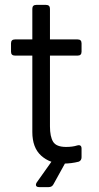

<svg xmlns="http://www.w3.org/2000/svg" viewBox="-20 -660 403 784"><path d="M237 8Q184 8 148 -24.5Q112 -57 112 -121V-433H41Q25 -433 25 -449V-483Q25 -499 41 -499H112V-624Q112 -640 128 -640H168Q184 -640 184 -624V-499H297Q313 -499 313 -483V-449Q313 -433 297 -433H184V-144Q184 -102 197 -81Q210 -60 250 -60Q276 -60 295 -66Q313 -71 313 -53V-18Q313 -5 302 0Q272 8 237 8ZM140 104Q130 104 127.5 98.5Q125 93 130 85L191 -1Q198 -11 210 -11H233Q242 -11 246 -5.5Q250 0 245 8L198 93Q192 104 179 104Z"/></svg>

Font: Pitagon Sans
Style: Regular
Weight: 400
Designer: Travis Tran
Foundry: Pitagon
Version: Version 1.001; ttfautohint (v1.8.4.7-5d5b);gftools[0.9.26]